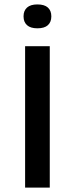

<svg xmlns="http://www.w3.org/2000/svg" viewBox="-20 -848 338 868"><path d="M205 0H93.5V-639H205ZM149 -720Q118 -720 102.2 -734.2Q86.5 -748.5 86.5 -773V-775Q86.5 -799.5 102.2 -813.8Q118 -828 149 -828Q181 -828 196.5 -813.8Q212 -799.5 212 -775V-773Q212 -748.5 196.5 -734.2Q181 -720 149 -720Z"/></svg>

Font: Anek Latin Expanded Medium
Style: Regular
Weight: 500
Width: 7
Designer: Yesha Goshar
Foundry: Ek Type
Version: Version 1.003